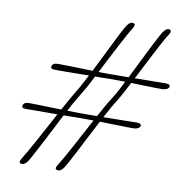

<svg xmlns="http://www.w3.org/2000/svg" viewBox="-79 -774 818 850"><g transform="rotate(10 330.0 -349.0)"><path d="M276.5 -345Q267 -330 252.2 -303.5Q237.5 -277 220.2 -243.8Q203 -210.5 185 -175.2Q167 -140 150.2 -108Q133.5 -76 120.5 -51.5Q107.5 -27 100 -15.5Q86 4 71.5 1Q56.5 -1.5 69.5 -22Q78 -35 92.2 -60Q106.5 -85 124 -117.2Q141.5 -149.5 160.5 -184.8Q179.5 -220 197.5 -253.2Q215.5 -286.5 230.5 -313Q245.5 -339.5 254.5 -354.5Q264.5 -370 278.5 -396Q292.5 -422 309 -454.2Q325.5 -486.5 342.2 -521Q359 -555.5 374.8 -587Q390.5 -618.5 403.2 -643.5Q416 -668.5 424 -681Q439 -703 454 -698Q466.5 -694.5 452.5 -672.5Q444 -660 430.5 -635Q417 -610 400.2 -578.2Q383.5 -546.5 366 -512.2Q348.5 -478 331.8 -445.2Q315 -412.5 300.8 -386.2Q286.5 -360 276.5 -345ZM395 -437Q378.5 -436.5 352.8 -436.2Q327 -436 297.5 -435.8Q268 -435.5 238.8 -435Q209.5 -434.5 185 -434.5Q160.5 -434.5 146.5 -434.5Q124 -434.5 129 -449Q133 -462.5 155 -462.5Q169.5 -462.5 193.5 -462.2Q217.5 -462 246.2 -461Q275 -460 304.5 -459.2Q334 -458.5 359.5 -458Q385 -457.5 402 -458Q418.5 -458 442.8 -458.2Q467 -458.5 495.2 -458.8Q523.5 -459 551 -459.5Q578.5 -460 601.5 -460.2Q624.5 -460.5 638 -460.5Q663 -460.5 659 -447.5Q654 -433.5 628 -432.5Q614.5 -432.5 591.8 -433Q569 -433.5 542 -434.2Q515 -435 487.2 -435.8Q459.5 -436.5 435.2 -436.8Q411 -437 395 -437ZM439.5 -345Q429.5 -330 415 -303.8Q400.5 -277.5 383 -244Q365.5 -210.5 347.5 -175.5Q329.5 -140.5 312.8 -108.2Q296 -76 283 -51.5Q270 -27 262.5 -15.5Q249 4.5 233.5 1Q219 -1.5 232 -22Q240.5 -35 254.8 -60Q269 -85 286.2 -117.2Q303.5 -149.5 322.5 -184.8Q341.5 -220 359.2 -253.2Q377 -286.5 392.2 -313Q407.5 -339.5 417.5 -354.5Q427.5 -370 441.5 -396Q455.5 -422 471.5 -454.2Q487.5 -486.5 504.5 -521Q521.5 -555.5 537.2 -587Q553 -618.5 566 -643.2Q579 -668 587 -681Q602 -703 616 -698Q629 -694.5 614.5 -672.5Q606 -660 592.5 -635Q579 -610 562.5 -578.2Q546 -546.5 528.5 -512.2Q511 -478 494.2 -445.2Q477.5 -412.5 463.2 -386.2Q449 -360 439.5 -345ZM299 -243.5Q282.5 -243 257 -242.8Q231.5 -242.5 201.8 -242.2Q172 -242 142.5 -242Q113 -242 88.8 -241.8Q64.5 -241.5 50.5 -241.5Q28.5 -241 33 -255.5Q37.5 -269.5 60 -269.5Q74 -269.5 98 -269Q122 -268.5 150.8 -267.5Q179.5 -266.5 209 -266Q238.5 -265.5 264 -265Q289.5 -264.5 306.5 -264.5Q323 -264.5 347.2 -264.8Q371.5 -265 399.8 -265.2Q428 -265.5 455.5 -266Q483 -266.5 505.8 -266.8Q528.5 -267 542.5 -267.5Q567 -267.5 563.5 -254.5Q557.5 -240 532 -239.5Q519 -239.5 496.2 -240Q473.5 -240.5 446.2 -241.2Q419 -242 391 -242.5Q363 -243 339 -243.2Q315 -243.5 299 -243.5Z"/></g></svg>

Font: Fraunces ExtraLight
Style: Italic
Weight: 250
Italic angle: -16°
Version: Version 1.000;[b76b70a41]